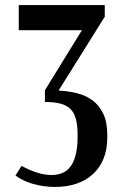

<svg xmlns="http://www.w3.org/2000/svg" viewBox="-20 -719 465 757"><path d="M197 18Q152 18 111.5 6.5Q71 -5 41 -27L65 -65Q96 -48 126 -38.5Q156 -29 183 -29Q237 -29 261.5 -67.5Q286 -106 286 -181V-185Q286 -223 279.5 -248.5Q273 -274 258 -289Q243 -304 218 -310.5Q193 -317 157 -317V-363L303 -600H54V-699H393V-653L211 -362Q249 -360 283.5 -351.5Q318 -343 344.5 -323.5Q371 -304 387 -271Q403 -238 403 -187V-176Q403 -130 388.5 -94Q374 -58 347 -33Q320 -8 282 5Q244 18 197 18Z"/></svg>

Font: Moniqa ExtBd Paragraph
Style: Regular
Weight: 800
Designer: Rajesh Rajput
Foundry: Rajesh Rajput
Version: Version 1.000